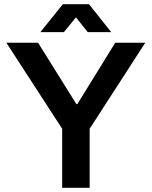

<svg xmlns="http://www.w3.org/2000/svg" viewBox="-20 -888 717 908"><path d="M274 0V-279L10 -686H160L341 -396H346L525 -686H667L404 -279V0ZM171 -736 277 -868H401L506 -736H395L311 -841L367 -840L282 -736Z"/></svg>

Font: Archivo Variable SemiBold
Style: Regular
Weight: 600
Designer: Hector Gatti
Foundry: Omnibus-Type
Version: Version 2.001